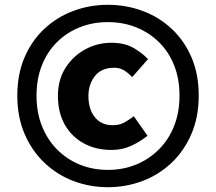

<svg xmlns="http://www.w3.org/2000/svg" viewBox="-20 -770 899 799"><path d="M429 9Q353 9 285 -17Q217 -43 164.5 -93Q112 -143 82 -213.5Q52 -284 52 -372Q52 -461 82 -531Q112 -601 164.5 -650Q217 -699 285 -724.5Q353 -750 429 -750Q505 -750 573.5 -724.5Q642 -699 694.5 -650Q747 -601 777 -531Q807 -461 807 -372Q807 -284 777 -213.5Q747 -143 694.5 -93Q642 -43 573.5 -17Q505 9 429 9ZM429 -63Q492 -63 546 -85Q600 -107 641 -148Q682 -189 704.5 -245.5Q727 -302 727 -372Q727 -442 704.5 -498.5Q682 -555 641 -595Q600 -635 546 -656.5Q492 -678 429 -678Q366 -678 312 -656.5Q258 -635 217.5 -595Q177 -555 154.5 -498.5Q132 -442 132 -372Q132 -302 154.5 -245.5Q177 -189 217.5 -148Q258 -107 312 -85Q366 -63 429 -63ZM444 -146Q379 -146 328.5 -173.5Q278 -201 249.5 -251.5Q221 -302 221 -371Q221 -438 252.5 -487.5Q284 -537 334.5 -564.5Q385 -592 443 -592Q497 -592 533 -572Q569 -552 596 -524L530 -449Q512 -468 495 -478Q478 -488 455 -488Q402 -488 375 -453.5Q348 -419 348 -371Q348 -315 375 -282Q402 -249 448 -249Q477 -249 496 -259.5Q515 -270 537 -286L594 -205Q561 -179 524.5 -162.5Q488 -146 444 -146Z"/></svg>

Font: Noto Sans JP Thin Black
Style: Regular
Weight: 900
Version: Version 2.004-H2;hotconv 1.0.118;makeotfexe 2.5.65603